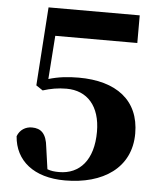

<svg xmlns="http://www.w3.org/2000/svg" viewBox="-54 -794 721 858"><g transform="rotate(5 306.5 -365.0)"><path d="M269 17C440 17 564 -65 564 -219C564 -368 460 -446 291 -446C243 -446 199 -441 156 -428L170 -623H538V-747H129L105 -395L135 -375C170 -386 203 -392 241 -392C334 -392 393 -327 393 -212C393 -85 332 -18 240 -18C218 -18 203 -20 187 -26L173 -125C167 -184 143 -206 102 -206C74 -206 48 -191 37 -161C45 -52 129 17 269 17Z"/></g></svg>

Font: Noto Serif CJK HK Black
Style: Regular
Weight: 900
Designer: Ryoko NISHIZUKA 西塚涼子 (kana & ideographs); Frank Grießhammer (Latin, Greek & Cyrillic); Wenlong ZHANG 张文龙 (bopomofo); San
Foundry: Adobe
Version: Version 2.001;hotconv 1.1.0;makeotfexe 2.6.0